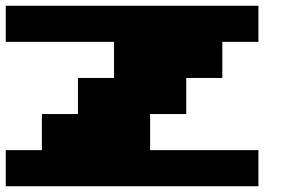

<svg xmlns="http://www.w3.org/2000/svg" viewBox="-20 -770 1040 665"><path d="M0 -125V-250H125V-375H250V-500H375V-625H0V-750H875V-625H750V-500H625V-375H500V-250H875V-125Z"/></svg>

Font: Press Start 2P
Style: Regular
Weight: 400
Designer: CodeMan38
Foundry: CodeMan38
Version: Version 3.000